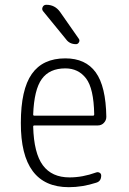

<svg xmlns="http://www.w3.org/2000/svg" viewBox="-20 -775 540 805"><path d="M253.9 -488.3Q187.5 -488.3 155.3 -443.8Q123 -399.4 119.1 -294.9Q119.1 -290 124 -290H370.1Q375 -290 375 -295.9Q373 -404.3 340.8 -446.3Q308.6 -488.3 253.9 -488.3ZM268.6 9.8Q66.4 9.8 67.4 -259.8Q67.4 -399.4 113.3 -464.8Q159.2 -530.3 253.9 -530.3Q338.9 -530.3 381.3 -471.7Q423.8 -413.1 425.8 -285.2Q425.8 -270.5 415.5 -259.8Q405.3 -249 389.6 -249H124Q119.1 -249 119.1 -244.1Q122.1 -132.8 159.7 -82Q197.3 -31.2 271.5 -31.2Q326.2 -31.2 382.8 -51.8Q390.6 -54.7 397.5 -50.8Q404.3 -46.9 404.3 -39.1Q404.3 -14.6 382.8 -8.8Q325.2 9.8 268.6 9.8ZM174.8 -754.9Q210 -754.9 231.4 -725.6L310.5 -612.3Q315.4 -605.5 311 -597.7Q306.6 -589.8 298.8 -589.8Q271.5 -589.8 256.8 -610.4L161.1 -727.5Q154.3 -735.4 158.7 -745.1Q163.1 -754.9 173.8 -754.9Z"/></svg>

Font: Rounded-L Mgen+ 1mn light
Style: Regular
Weight: 200
Designer: [Source Han Sans]
Ryoko NISHIZUKA  (kana & ideographs); Paul D. Hunt (Latin, Greek & Cyrillic); Wenlong ZHANG  (bopomofo
Version: Version 1.059.20150602